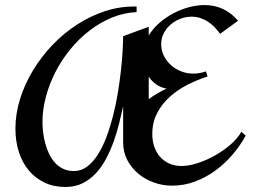

<svg xmlns="http://www.w3.org/2000/svg" viewBox="-20 -728 1005 759"><path d="M567.9 -335.9Q584.5 -348.6 602.8 -359.1Q621.1 -369.6 638.2 -377.9Q615.2 -381.8 597.7 -394.3Q580.1 -406.7 567.9 -424.8ZM951.2 -191.9Q929.7 -152.3 899.2 -116.7Q868.7 -81.1 831.3 -53.7Q793.9 -26.4 750.7 -10.3Q707.5 5.9 660.2 5.9Q623.5 5.9 588.9 -6.3Q554.2 -18.6 527.1 -41Q500 -63.5 483.4 -95Q466.8 -126.5 466.8 -165V-172.9V-308.1Q460 -276.9 451.2 -241Q442.4 -205.1 429.7 -169.7Q417 -134.3 399.9 -101.6Q382.8 -68.8 359.6 -43.7Q336.4 -18.6 306.6 -3.7Q276.9 11.2 238.8 11.2Q192.4 11.2 155.8 -6.3Q119.1 -23.9 93.5 -54.7Q67.9 -85.4 54.4 -127.7Q41 -169.9 41 -219.2Q41 -277.8 59.3 -336.7Q77.6 -395.5 110.4 -449.7Q143.1 -503.9 187.5 -550.3Q231.9 -596.7 284.7 -630.9Q337.4 -665 395.8 -684.1Q454.1 -703.1 514.2 -702.1H520V-680.2Q468.8 -677.7 421.4 -658Q374 -638.2 332.8 -606.2Q291.5 -574.2 257.3 -532.2Q223.1 -490.2 199 -442.9Q174.8 -395.5 161.4 -345.2Q147.9 -294.9 147.9 -246.1Q147.9 -227.1 150.4 -205.3Q152.8 -183.6 158.7 -161.9Q164.6 -140.1 173.8 -120.4Q183.1 -100.6 197 -85.2Q210.9 -69.8 229.5 -60.8Q248 -51.8 272 -51.8Q300.8 -51.8 324.2 -69.3Q347.7 -86.9 366.7 -116.7Q385.7 -146.5 400.6 -186Q415.5 -225.6 426.8 -269.5Q438 -313.5 445.6 -359.1Q453.1 -404.8 457.8 -446.8Q462.4 -488.8 464.6 -524.7Q466.8 -560.5 466.8 -585L567.9 -622.1V-587.9Q584.5 -615.2 610.1 -637.5Q635.7 -659.7 665.3 -675.3Q694.8 -690.9 726.8 -699.5Q758.8 -708 789.1 -708Q828.6 -708 862.1 -692.1Q895.5 -676.3 920.9 -646L850.1 -594.2Q839.8 -608.4 827.9 -620.8Q815.9 -633.3 802 -642.3Q788.1 -651.4 772 -656.7Q755.9 -662.1 737.8 -662.1Q715.3 -662.1 693.8 -654.1Q672.4 -646 655.3 -631.6Q638.2 -617.2 627.7 -597.2Q617.2 -577.1 617.2 -553.2Q617.2 -528.3 627.9 -507.1Q638.7 -485.8 656.2 -470.2Q673.8 -454.6 696.5 -445.8Q719.2 -437 743.2 -437Q769.5 -437 793.9 -445.8L800.8 -425.8Q761.2 -413.1 721.9 -393.3Q682.6 -373.5 651.6 -345.7Q620.6 -317.9 601.3 -281.2Q582 -244.6 582 -198.2Q582 -171.4 589.8 -148.4Q597.7 -125.5 612.5 -108.4Q627.4 -91.3 649.2 -81.5Q670.9 -71.8 698.2 -71.8Q726.6 -71.8 761.7 -83.3Q796.9 -94.7 830.6 -113.8Q864.3 -132.8 892.1 -157.2Q919.9 -181.6 934.1 -207Z"/></svg>

Font: Redressed
Style: Regular
Weight: 400
Designer: Astigmatic (AOETI)
Foundry: Astigmatic (AOETI)
Version: Version 1.001